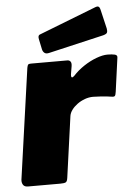

<svg xmlns="http://www.w3.org/2000/svg" viewBox="-54 -793 576 833"><g transform="rotate(-5 234.5 -376.0)"><path d="M34 0Q19 0 13 -9Q7 -18 8 -31L76 -513Q78 -524 81 -527Q84 -530 93 -530H252Q260 -530 265 -524Q270 -518 268 -504L262 -468Q261 -456 265 -455Q269 -454 276 -461Q296 -483 323 -501Q350 -519 378 -529.5Q406 -540 427 -540Q447 -540 459 -537Q471 -534 469 -523L449 -377Q447 -362 443.5 -358.5Q440 -355 433 -356Q407 -360 383.5 -361.5Q360 -363 349 -363Q331 -363 313 -356.5Q295 -350 280 -339Q265 -328 255.5 -315Q246 -302 244 -289L207 -23Q205 -7 198.5 -3.5Q192 0 175 0H34ZM415 -734 434 -653Q436 -642 433.5 -635.5Q431 -629 416 -625L175 -569Q162 -566 155 -572Q148 -578 146 -588L137 -631Q133 -648 142 -652L394 -750Q401 -753 406.5 -750.5Q412 -748 415 -734Z"/></g></svg>

Font: Libre Franklin Black
Style: Italic
Weight: 900
Italic angle: -8°
Designer: Pablo Impallari, Rodrigo Fuenzalida, Nhung Nguyen
Foundry: Impallari Type
Version: Version 3.000